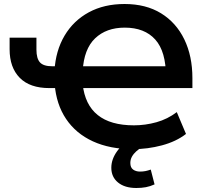

<svg xmlns="http://www.w3.org/2000/svg" viewBox="-20 -735 1053 959"><path d="M644 10Q529 10 444 -29Q359 -68 310 -141Q261 -214 253 -315L279 -295H227Q129 -295 78.5 -346.5Q28 -398 28 -489V-547H162V-487Q162 -443 179.5 -423.5Q197 -404 241 -404H273L252 -381Q258 -482 302.5 -557Q347 -632 423.5 -673.5Q500 -715 602 -715Q709 -715 784.5 -668.5Q860 -622 900.5 -538.5Q941 -455 941 -345V-295H373L393 -314Q404 -212 468 -160.5Q532 -109 649 -109Q706 -109 761.5 -124.5Q817 -140 863 -175L909 -66Q860 -28 789 -9Q718 10 644 10ZM603 -597Q511 -597 455 -543.5Q399 -490 393 -380L371 -404H838L809 -352Q809 -478 755.5 -537.5Q702 -597 603 -597ZM661 204Q603 204 569.5 176.5Q536 149 536 103Q536 60 565.5 19.5Q595 -21 642 -44L689 0Q674 9 660.5 21Q647 33 639 47.5Q631 62 631 79Q631 102 645 112Q659 122 679 122Q694 122 706.5 119.5Q719 117 733 112L752 186Q730 196 708.5 200Q687 204 661 204Z"/></svg>

Font: Nunito Sans 7pt
Style: Bold
Weight: 700
Designer: Vernon Adams
Foundry: Vernon Adams
Version: Version 3.101;gftools[0.9.27]